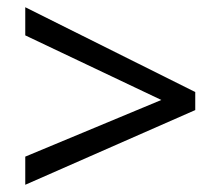

<svg xmlns="http://www.w3.org/2000/svg" viewBox="-20 -628 612 532"><path d="M50 -194V-116L521 -323V-373L50 -608V-530L427 -351Z"/></svg>

Font: Noto Sans Mahajani
Style: Regular
Weight: 400
Designer: Monotype Design Team
Foundry: Monotype Imaging Inc.
Version: Version 2.003